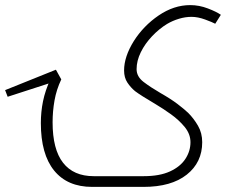

<svg xmlns="http://www.w3.org/2000/svg" viewBox="-95 -492 925 752"><path d="M266 240Q169 240 117 176Q65 112 65 -10Q65 -54 73.5 -95.5Q82 -137 102 -181H145Q126 -141 118.5 -98.5Q111 -56 111 -13Q111 93 152 145.5Q193 198 272 198H468Q530 198 570.5 179.5Q611 161 631 130.5Q651 100 651 65Q651 33 628.5 5.5Q606 -22 574.5 -44.5Q543 -67 516 -83Q484 -102 465 -114Q446 -126 434 -135Q417 -149 404 -168.5Q391 -188 391 -216Q391 -270 429 -331Q467 -391 526.5 -431.5Q586 -472 650 -472Q685 -472 719 -459Q753 -446 770 -434L748 -399Q737 -405 708.5 -415.5Q680 -426 655 -426Q631 -426 606 -418.5Q581 -411 559 -398Q528 -379 500.5 -350Q473 -321 456.5 -287.5Q440 -254 440 -221Q440 -192 467.5 -171Q495 -150 533 -128Q575 -104 600.5 -84.5Q626 -65 642 -50Q664 -28 680.5 0.5Q697 29 697 65Q697 144 636.5 192Q576 240 467 240ZM145 -181 -65 -113 -75 -139 124 -219Z"/></svg>

Font: Noto Kufi Arabic ExtraLight
Style: Regular
Weight: 200
Designer: Monotype Design Team, David Williams, Khaled Hosny
Foundry: Google LLC
Version: Version 2.109; ttfautohint (v1.8.4.7-5d5b)